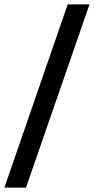

<svg xmlns="http://www.w3.org/2000/svg" viewBox="-60 -740 426 871"><path d="M-40 111H58L346 -720H247Z"/></svg>

Font: Fixel Text 20240404 Medium
Style: Italic
Weight: 500
Width: 4
Italic angle: -10°
Designer: AlfaBravo + MacPaw
Foundry: Kyrylo Tkachov, Marchela Mozhyna, Serhii Makarenko, Maria Weinstein, Zakhar Kryvoshyya
Version: Version 1.211;Glyphs 3.2 (3225)